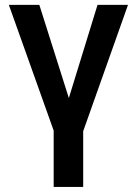

<svg xmlns="http://www.w3.org/2000/svg" viewBox="-20 -548 547 772"><path d="M15.6 0ZM256.8 -153.8 372.1 -528.3H494.6L314.5 -20.5V203.6H195.8V-22.9L15.6 -528.3H138.2Z"/></svg>

Font: Roboto Medium
Style: Regular
Weight: 500
Designer: Google
Version: Version 2.134; 2016; ttfautohint (v1.6)